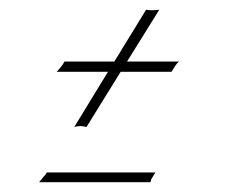

<svg xmlns="http://www.w3.org/2000/svg" viewBox="-20 -422 487 393"><path d="M157 -162Q149 -164 145 -164Q138 -164 132 -162L201 -275H96Q108 -288 112 -296H214L279 -402Q287 -401 291 -401Q296 -401 306 -402L240 -296H346Q341 -291 338 -286L331 -275H227ZM60 -49 69 -60Q73 -64 76 -69H298L292 -59Q289 -55 288 -49Z"/></svg>

Font: Kapakana
Style: Regular
Weight: 400
Designer: Kousuke Nagai
Version: Version 1.002